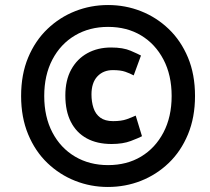

<svg xmlns="http://www.w3.org/2000/svg" viewBox="-20 -729 837 764"><path d="M409 15Q341 15 279 -9.5Q217 -34 168.5 -80.5Q120 -127 92 -194.5Q64 -262 64 -347Q64 -433 92 -500Q120 -567 168.5 -613.5Q217 -660 279 -684.5Q341 -709 410 -709Q479 -709 541 -684.5Q603 -660 651.5 -613.5Q700 -567 728 -500Q756 -433 756 -347Q756 -262 728 -194.5Q700 -127 651.5 -80.5Q603 -34 541 -9.5Q479 15 409 15ZM424 -156Q366 -156 325 -178.5Q284 -201 262 -244Q240 -287 240 -349Q240 -410 263.5 -452.5Q287 -495 328 -517.5Q369 -540 422 -540Q470 -540 500 -527Q530 -514 541 -508L512 -429Q497 -437 478.5 -443.5Q460 -450 429 -450Q391 -450 367.5 -425Q344 -400 344 -353Q344 -324 352 -299.5Q360 -275 379 -261Q398 -247 430 -247Q463 -247 484 -254.5Q505 -262 520 -269L545 -187Q532 -180 500.5 -168Q469 -156 424 -156ZM410 -72Q485 -72 541.5 -106Q598 -140 630.5 -202Q663 -264 663 -347Q663 -430 630.5 -492Q598 -554 541.5 -588Q485 -622 410 -622Q336 -622 278.5 -588Q221 -554 188.5 -492Q156 -430 156 -347Q156 -264 188.5 -202Q221 -140 278.5 -106Q336 -72 410 -72Z"/></svg>

Font: Ubuntu Sans
Style: Bold Italic
Weight: 700
Italic angle: -13.5°
Designer: Dalton Maag Ltd
Foundry: Dalton Maag Ltd
Version: Version 1.006